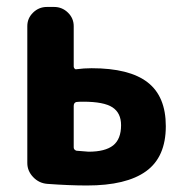

<svg xmlns="http://www.w3.org/2000/svg" viewBox="-20 -540 540 566"><path d="M241.2 -92.8Q290 -92.8 313.5 -111.3Q336.9 -129.9 336.9 -170.9Q336.9 -207 311.5 -223.6Q286.1 -240.2 225.6 -240.2Q210.9 -240.2 205.1 -239.3Q197.3 -237.3 197.3 -227.5V-105.5Q197.3 -98.6 205.1 -95.7Q238.3 -92.8 241.2 -92.8ZM250 -338.9Q361.3 -338.9 415 -297.4Q468.8 -255.9 468.8 -168Q468.8 -77.1 410.6 -35.2Q352.5 6.8 236.3 6.8Q184.6 6.8 119.1 2Q94.7 0 77.6 -18.1Q60.5 -36.1 60.5 -59.6V-462.9Q60.5 -486.3 77.6 -502.9Q94.7 -519.5 118.2 -519.5H139.6Q163.1 -519.5 180.2 -502.9Q197.3 -486.3 197.3 -462.9V-343.8Q197.3 -340.8 199.7 -337.9Q202.1 -335 205.1 -335.9Q227.5 -338.9 250 -338.9Z"/></svg>

Font: Rounded Mgen+ 1mn bold
Style: Bold
Weight: 700
Designer: [Source Han Sans]
Ryoko NISHIZUKA  (kana & ideographs); Paul D. Hunt (Latin, Greek & Cyrillic); Wenlong ZHANG  (bopomofo
Version: Version 1.059.20150602